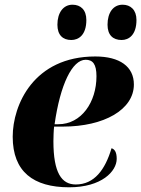

<svg xmlns="http://www.w3.org/2000/svg" viewBox="-20 -786 600 816"><path d="M497 -616C527 -616 560 -637 560 -701C560 -744 535 -766 501 -766C461 -766 437 -732 437 -681C437 -637 460 -616 497 -616ZM283 -616C314 -616 347 -637 347 -701C347 -744 323 -766 288 -766C249 -766 224 -732 224 -681C224 -637 247 -616 283 -616ZM274 10C412 10 476 -58 476 -111C476 -140 467 -152 454 -156C427 -65 381 -2 302 -2C242 -2 207 -51 207 -186C207 -197 208 -235 210 -248H248C422 -248 549 -320 549 -427C549 -503 489 -546 385 -546C123 -546 34 -340 34 -205C34 -56 122 10 274 10ZM228 -258H212C236 -427 287 -532 344 -532C374 -532 390 -514 390 -462C390 -352 326 -258 228 -258Z"/></svg>

Font: Noto Serif Display ExtraBold
Style: Italic
Weight: 800
Italic angle: -12°
Designer: Monotype Design Team
Foundry: Monotype Imaging Inc.
Version: Version 2.009